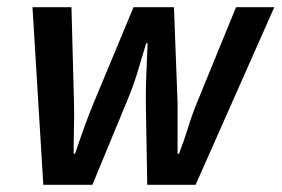

<svg xmlns="http://www.w3.org/2000/svg" viewBox="-20 -512 780 532"><path d="M100 0 70 -492H178L185 -228Q186 -197 185 -159.5Q184 -122 184 -86H188Q200 -122 213.5 -159.5Q227 -197 240 -228L350 -492H462L472 -228V-86H476Q490 -122 501.5 -159.5Q513 -197 526 -228L634 -492H740L522 0H388L384 -232Q384 -270 385.5 -307Q387 -344 389 -392H385Q371 -344 359.5 -307Q348 -270 332 -232L236 0Z"/></svg>

Font: Source Sans 3 Semibold
Style: Italic
Weight: 600
Italic angle: -11°
Designer: Paul D. Hunt
Foundry: Adobe
Version: Version 3.052;hotconv 1.1.0;makeotfexe 2.6.0